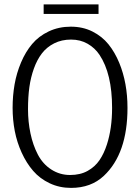

<svg xmlns="http://www.w3.org/2000/svg" viewBox="-20 -873 657 900"><path d="M184.6 -807.6V-852.5H441.9V-807.6ZM539.1 -578.1Q577.6 -484.4 577.6 -367.2Q577.6 -152.8 466.8 -48.8Q406.7 7.8 313 7.8Q258.8 7.8 212.9 -13.9Q167 -35.6 135.5 -72Q104 -108.4 81.8 -157Q59.6 -205.6 49.3 -258.5Q39.1 -311.5 39.1 -367.7Q39.1 -423.8 48.3 -477.1Q57.6 -530.3 78.6 -580.1Q99.6 -629.9 130.6 -666.7Q161.6 -703.6 208.5 -725.8Q255.4 -748 311.8 -748Q368.2 -748 413.3 -725.3Q458.5 -702.6 488.5 -665.3Q518.6 -627.9 539.1 -578.1ZM481 -195.3Q505.4 -270.5 505.4 -367.2Q505.4 -527.8 446.3 -616.2Q425.3 -647.9 391.1 -667.7Q356.9 -687.5 313 -687.5Q269 -687.5 234.1 -669.9Q199.2 -652.3 176.5 -622.8Q153.8 -593.3 138.9 -551.8Q124 -510.3 117.7 -464.6Q111.3 -418.9 111.3 -360.8Q111.3 -302.7 122.8 -247.8Q134.3 -192.9 157.5 -148.4Q180.7 -104 220.5 -78.4Q260.3 -52.7 308.3 -52.7Q356.4 -52.7 390.9 -72Q425.3 -91.3 446.3 -122.1Q467.3 -152.8 481 -195.3Z"/></svg>

Font: News Cycle
Style: Regular
Weight: 500
Version: Version 0.5.2